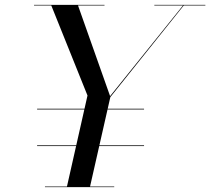

<svg xmlns="http://www.w3.org/2000/svg" viewBox="-20 -770 865 790"><path d="M132.7 -322.5H572.7V-319.5H132.7ZM132.7 -172H572.7V-169H132.7ZM165 -2.5H255.5L340 -377L191 -747.5H120V-750H410V-747.5H301L433 -374.5L733 -747.5H615V-750H825V-747.5H736L434 -370.5L350.5 -2.5H450V0H165Z"/></svg>

Font: Bodoni* 72pt
Style: Italic
Weight: 400
Italic angle: -13°
Version: Version 2.3